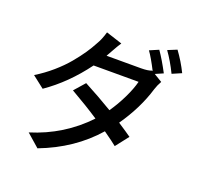

<svg xmlns="http://www.w3.org/2000/svg" viewBox="-149 -979 1254 1216"><g transform="rotate(20 478.0 -371.5)"><path d="M814.9 -646 762.2 -623 817.9 -589.4Q801.3 -560.5 792 -530.8Q750.5 -392.1 655.8 -255.9Q719.2 -214.4 748 -193.8L680.2 -106.9Q656.2 -127 589.8 -173.8Q447.3 -10.7 225.1 73.7L138.7 -2Q354 -68.4 505.9 -229Q421.9 -284.7 311 -348.1L374 -419.9Q476.1 -366.2 570.8 -309.1Q609.4 -364.7 639.9 -427.7Q670.4 -490.7 683.1 -541H379.9Q267.1 -388.2 127 -292L46.4 -355Q105.5 -391.1 157 -435.8Q208.5 -480.5 245.6 -525.1Q282.7 -569.8 307.9 -606.9Q333 -644 352.1 -680.2Q373.5 -715.3 388.2 -767.1L497.1 -731.9Q488.8 -719.7 479.2 -703.4Q469.7 -687 460.2 -669.9Q450.7 -652.8 447.3 -647L436 -627H668Q714.8 -627 740.2 -637.2L744.1 -634.8Q702.6 -715.8 676.3 -751L736.8 -776.9Q774.4 -723.1 814.9 -646ZM784.2 -792 845.2 -816.9Q890.6 -754.9 923.8 -687L861.8 -660.2Q825.2 -735.4 784.2 -792Z"/></g></svg>

Font: Karasuma Gothic
Style: Regular
Weight: 500
Designer: Rasmus Andersson / Ryoko Nishizuka
Foundry: Genbu
Version: Version 1.00